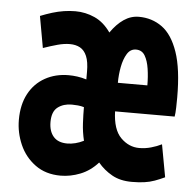

<svg xmlns="http://www.w3.org/2000/svg" viewBox="-45 -585 649 642"><g transform="rotate(5 280.0 -264.0)"><path d="M181 12Q131 12 96 -13.5Q61 -39 43.5 -79Q26 -119 26 -162Q26 -213 45.5 -249.5Q65 -286 100 -305.5Q135 -325 179 -325Q193 -325 208 -323Q223 -321 239 -316V-342Q239 -375 231 -394Q223 -413 208.5 -421Q194 -429 174 -429Q155 -429 133 -423Q111 -417 85 -408L66 -514Q86 -522 105.5 -528Q125 -534 144.5 -537Q164 -540 183 -540Q217 -540 248 -526Q279 -512 302 -479Q322 -508 345.5 -524Q369 -540 396 -540Q440 -540 474 -515.5Q508 -491 527.5 -434.5Q547 -378 547 -282Q547 -269 546.5 -249Q546 -229 544 -218H344Q346 -157 373 -130Q400 -103 435 -103Q455 -103 474.5 -108.5Q494 -114 510 -122L530 -13Q513 -5 496.5 1Q480 7 461.5 9.5Q443 12 420 12Q381 12 353.5 -3.5Q326 -19 306 -43Q280 -14 247 -1Q214 12 181 12ZM194 -97Q207 -97 221 -100.5Q235 -104 249 -111Q242 -140 240.5 -169Q239 -198 239 -223Q229 -226 218.5 -227Q208 -228 198 -228Q170 -228 151 -213.5Q132 -199 132 -164Q132 -133 147.5 -115Q163 -97 194 -97ZM345 -314H444Q444 -343 440 -369.5Q436 -396 426 -413Q416 -430 396 -430Q377 -430 366 -412Q355 -394 350 -367.5Q345 -341 345 -314Z"/></g></svg>

Font: Ubuntu Sans Mono
Style: Bold
Weight: 700
Monospace: yes
Designer: Dalton Maag Ltd
Foundry: Dalton Maag Ltd
Version: Version 1.006